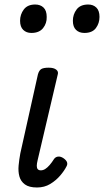

<svg xmlns="http://www.w3.org/2000/svg" viewBox="-20 -815 461 851"><path d="M144 16Q109 16 90.5 2.5Q72 -11 66 -33Q60 -55 62.5 -81.5Q65 -108 70 -135L148 -485Q153 -503 163 -509Q173 -515 196 -515Q218 -515 229 -506.5Q240 -498 236 -485L147 -106Q143 -90 143 -80Q143 -70 147.5 -65Q152 -60 161 -60Q171 -60 180.5 -66Q190 -72 200 -83.5Q210 -95 220 -111Q227 -120 238 -121Q249 -122 261 -114Q274 -105 277 -96Q280 -87 275 -78Q265 -58 246.5 -36.5Q228 -15 202.5 0.5Q177 16 144 16ZM119 -669Q97 -669 83 -682.5Q69 -696 69 -723Q69 -751 85.5 -773Q102 -795 136 -795Q159 -795 173 -781.5Q187 -768 187 -740Q188 -712 171 -690.5Q154 -669 119 -669ZM354 -669Q331 -669 317 -682.5Q303 -696 303 -723Q303 -751 319.5 -773Q336 -795 371 -795Q393 -795 407 -781.5Q421 -768 421 -740Q421 -712 405 -690.5Q389 -669 354 -669Z"/></svg>

Font: Playwrite AT
Style: Italic
Weight: 400
Italic angle: -13.0072°
Designer: Veronika Burian, José Scaglione
Foundry: TypeTogether
Version: Version 1.002